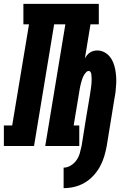

<svg xmlns="http://www.w3.org/2000/svg" viewBox="-55 -755 675 993"><path d="M274 218V112Q293 112 311 101Q329 90 340.5 73.5Q352 57 357.5 38Q363 19 367 0Q377 -66 388 -131.5Q399 -197 410 -263Q411 -270 412 -276.5Q413 -283 414 -290Q415 -297 416 -303.5Q417 -310 417.5 -317Q418 -324 418.5 -330.5Q419 -337 419 -343.5Q419 -350 418.5 -356.5Q418 -363 417.5 -369.5Q417 -376 413.5 -382Q410 -388 403 -388Q397 -388 391.5 -382.5Q386 -377 382 -371Q378 -365 375 -358.5Q372 -352 370 -345.5Q368 -339 366 -332.5Q364 -326 362.5 -319.5Q361 -313 359.5 -306.5Q358 -300 357 -293L326 -106H355V0H179L283 -629H225L121 0H-35V-106H8L95 -629H66V-735H456V-629H413L384 -453Q389 -462 395.5 -470Q402 -478 410.5 -483.5Q419 -489 429 -491.5Q439 -494 448 -494Q467 -494 483.5 -485.5Q500 -477 511.5 -463.5Q523 -450 530 -433Q537 -416 540.5 -398Q544 -380 545.5 -361Q547 -342 546 -322.5Q545 -303 543 -284Q541 -265 537 -246L497 0Q492 27 484 54Q476 81 462 106.5Q448 132 427.5 154Q407 176 382 190.5Q357 205 329.5 211.5Q302 218 274 218Z"/></svg>

Font: Iosevka Curly Slab HvEx
Style: Italic
Weight: 900
Width: 7
Italic angle: -9°
Monospace: yes
Designer: Belleve Invis
Foundry: Belleve Invis
Version: Version 11.1.0; ttfautohint (v1.8.3)